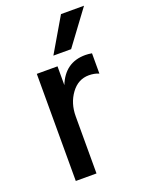

<svg xmlns="http://www.w3.org/2000/svg" viewBox="-138 -787 645 854"><g transform="rotate(-20 185.0 -360.0)"><path d="M167 0H69V-507H167V-418Q204 -512 300 -512Q314 -512 331 -509V-413Q310 -422 284 -422Q233 -422 200 -377Q167 -332 167 -270ZM250 -558H166L261 -720H370Z"/></g></svg>

Font: Hind Vadodara Medium
Style: Regular
Weight: 500
Designer: Hitesh Malaviya
Foundry: Indian Type Foundry
Version: Version 1.001;PS 1.0;hotconv 1.0.86;makeotf.lib2.5.63406; tt